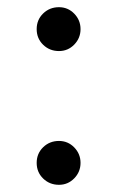

<svg xmlns="http://www.w3.org/2000/svg" viewBox="-20 -498 326 534"><path d="M82 -417Q82 -443 100 -460.5Q118 -478 144 -478Q169 -478 186.5 -460Q204 -442 204 -417Q204 -392 186.5 -374Q169 -356 144 -356Q118 -356 100 -373.5Q82 -391 82 -417ZM82 -45Q82 -71 100 -88.5Q118 -106 144 -106Q169 -106 186.5 -88Q204 -70 204 -45Q204 -20 186.5 -2Q169 16 144 16Q118 16 100 -1.5Q82 -19 82 -45Z"/></svg>

Font: Wittgenstein
Style: Regular
Weight: 400
Designer: Jörg Drees
Foundry: Jörg Drees
Version: Version 1.003;Glyphs 3.1.2 (3151)